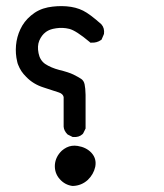

<svg xmlns="http://www.w3.org/2000/svg" viewBox="-20 -409 540 632"><path d="M218.3 203.1Q193.4 199.7 176.3 180.2Q159.2 160.6 160.6 133.8Q162.6 106.9 183.6 86.9Q190.9 80.6 199.2 76.4Q207.5 72.3 216.6 71Q225.6 69.8 235.4 71.3Q263.7 75.7 280.8 93.8Q298.8 113.3 293.5 140.1Q288.1 165 268.6 183.6Q248 202.1 220.2 203.1H219.2ZM217.3 41 203.6 34.2 202.1 33.2 201.2 32.2Q196.3 27.3 193.1 21Q189.9 14.6 189.5 7.8V7.3V6.8V-89.8Q187 -100.1 174.3 -104.5Q164.6 -107.9 151.9 -111.8Q139.2 -115.7 123.5 -121.1Q89.4 -131.8 66.4 -155.8Q61.5 -160.6 57.6 -165.3Q53.7 -169.9 50.3 -175Q46.9 -180.2 44.4 -185.3Q42 -190.4 39.8 -195.6Q37.6 -200.7 36.6 -206.1Q30.3 -231.9 32.7 -259.8Q35.2 -287.6 46.9 -312.5Q52.7 -325.2 61.5 -336.7Q70.3 -348.1 82 -357.9Q106 -378.4 137.7 -384.8Q168.5 -390.6 199.2 -388.2Q230 -385.7 253.4 -374Q275.9 -362.8 313 -329.6L313.5 -329.1L314 -328.6Q324.7 -316.4 322.3 -297.4L321.8 -296.4L321.3 -294.9L315.4 -281.2L314.5 -278.8L312.5 -277.3Q298.8 -267.6 280.8 -268.6H277.3L274.9 -271Q230 -308.6 208 -314Q186 -319.3 164.6 -315.9Q161.6 -315.4 159.2 -314.9Q156.7 -314.5 154.3 -314Q151.9 -313.5 149.7 -312.7Q147.5 -312 145.3 -311.3Q143.1 -310.5 141.1 -309.6Q139.2 -308.6 137.2 -307.6Q135.3 -306.6 133.5 -305.4Q131.8 -304.2 130.4 -303.2Q117.2 -293.5 109.4 -275.4Q102.1 -257.8 106.9 -233.9Q111.3 -210.9 128.4 -198.7Q147.5 -186 175.3 -178.7Q205.6 -171.4 221.7 -163.6Q229.5 -159.7 235.8 -156.2Q242.2 -152.8 247.1 -149.4Q255.9 -143.6 258.5 -131.3Q261.2 -119.1 261.7 -96.7V11.7V14.2L260.7 16.1L253.9 29.8L252.9 31.2L251.5 32.7Q239.7 43.5 221.2 42H219.2Z"/></svg>

Font: NaikaiFont
Style: Bold
Weight: 700
Version: Version 1.89